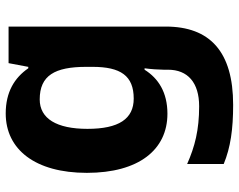

<svg xmlns="http://www.w3.org/2000/svg" viewBox="-102 -494 836 672"><g transform="rotate(-90 316.0 -158.0)"><path d="M255 -556C129 -556 47 -453 47 -272C47 -90 128 10 254 10C329 10 378 -22 408 -70H413C410 -49 408 -19 408 -3V12C408 81 363 121 280 121C197 121 139 106 78 79V207C136 231 200 240 285 240C471 240 559 159 559 4V-546H431L418 -477H413C380 -525 330 -556 255 -556ZM304 -437C388 -437 418 -384 418 -274V-252C418 -154 387 -108 307 -108C236 -108 201 -160 201 -270C201 -378 237 -437 304 -437Z"/></g></svg>

Font: Noto Sans Lao UI
Style: Bold
Weight: 700
Designer: Monotype Design Team
Foundry: Monotype Imaging Inc.
Version: Version 2.000